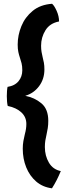

<svg xmlns="http://www.w3.org/2000/svg" viewBox="-20 -810 372 1042"><path d="M262 212Q211.5 205.5 176.2 175Q141 144.5 122.2 98Q103.5 51.5 103.5 -3Q103.5 -25 107 -45Q110.5 -65 115 -82.5Q119 -97 121 -110.5Q123 -124 123 -137.5Q123 -175 95.8 -200.2Q68.5 -225.5 22 -235Q19.5 -244 18.2 -259Q17 -274 17 -288Q17 -301.5 18 -315.5Q19 -329.5 21 -338.5Q60 -344.5 80.5 -369.2Q101 -394 101 -428.5Q101 -451 97 -466.8Q93 -482.5 88 -497Q83 -511.5 79.5 -528Q76 -544.5 76 -568Q76 -619 96 -668Q116 -717 157.5 -751Q199 -785 262.5 -789.5Q274.5 -780 287.5 -751Q300.5 -722 300.5 -693.5Q250.5 -684 226.8 -645.8Q203 -607.5 203 -562Q203 -543 205.5 -528.2Q208 -513.5 211.5 -499.5Q215.5 -485 218.2 -469.5Q221 -454 221 -433Q221 -381 192 -342.2Q163 -303.5 117 -290Q167.5 -280.5 204.8 -249.2Q242 -218 242 -154.5Q242 -132.5 239.2 -114.5Q236.5 -96.5 232.5 -79.5Q228.5 -63.5 226 -47.2Q223.5 -31 223.5 -12Q223.5 35.5 245.5 72.8Q267.5 110 310 118.5Q299.5 144 287.8 167Q276 190 262 212Z"/></svg>

Font: Grandstander SemiBold
Style: Regular
Weight: 600
Designer: Tyler Finck
Foundry: Etcetera Type Co
Version: Version 1.200; ttfautohint (v1.8.3)